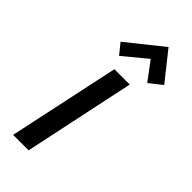

<svg xmlns="http://www.w3.org/2000/svg" viewBox="-236 -773 815 815"><g transform="rotate(45 171.5 -365.0)"><path d="M343 -603 242 -730 82 -602 120 -555 224 -641 286 -558ZM39 0H132L238 -501H146Z"/></g></svg>

Font: Advent Pro SemiBold
Style: Italic
Weight: 600
Italic angle: -12°
Version: Version 3.000